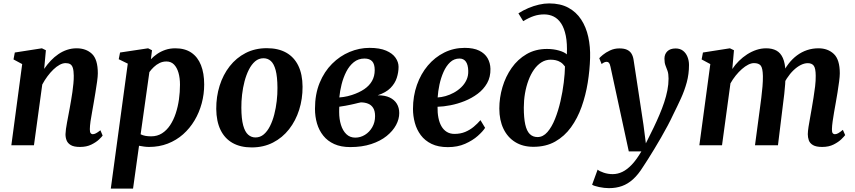

<svg xmlns="http://www.w3.org/2000/svg" viewBox="-20 -851 5010 1125"><path d="M238.8 -447.4Q256.5 -473.4 277.3 -495.4Q298.1 -517.4 322.1 -533.7Q346 -550.1 372.8 -559Q399.5 -568 428.8 -568Q484.2 -568 518.7 -535.6Q553.2 -503.2 553.2 -421.2Q553.2 -403.9 548.9 -372.9Q544.6 -341.9 539 -308Q533.5 -274 528.8 -247Q524.7 -222 519.5 -194.2Q514.2 -166.4 510.4 -140.2Q506.7 -114 506.4 -94.2Q506.2 -76.6 511.3 -70.6Q516.4 -64.6 522.9 -64.6Q531.8 -64.6 541.9 -69.8Q552.1 -74.9 568.4 -87.7L581.4 -56.6Q577 -49.7 560 -33.6Q543 -17.4 515 -3.7Q487.1 10 448.5 10Q413.3 10 395 -0.8Q376.7 -11.6 370.1 -28.8Q363.5 -46 363.8 -65.2Q364.1 -78 366.5 -95.5Q368.9 -113.1 372.8 -133.8Q376.7 -154.4 380.8 -176.1Q384.9 -197.7 388.6 -217.9Q392.2 -238.3 396.4 -262.3Q400.7 -286.2 404.2 -311.5Q407.7 -336.8 410.1 -361.4Q412.5 -385.9 412.2 -407.7Q411.8 -436.9 406.9 -452.7Q402 -468.6 391.6 -474.9Q381.2 -481.2 364.4 -481.2Q347.7 -481.2 329.3 -471.2Q311 -461.2 292.9 -443.8Q274.8 -426.5 258 -403.8Q241.2 -381.2 227.6 -355.7L179 0H46.5L110 -475.5L59.1 -502.8L66.8 -543.3L225.5 -568L248.9 -556.6Z M629.2 254 728.7 -478.1 675.7 -504 683.4 -543.3 847.8 -568 870.6 -556.6 864.2 -503.8Q879.8 -520.4 901.1 -535.1Q922.3 -549.7 948.8 -558.8Q975.4 -568 1007.3 -568Q1063.8 -568 1101.3 -542.4Q1138.9 -516.7 1157.6 -469.3Q1176.4 -421.9 1176.4 -356Q1176.4 -299.2 1161.9 -245.4Q1147.4 -191.6 1119.8 -145.3Q1092.2 -99 1052.8 -64Q1013.3 -29.1 962.9 -9.5Q912.5 10 853 10Q839.1 10 824 7.9Q809 5.7 794.6 3.1L759.6 254ZM804 -64.1Q816.8 -57.7 832 -54.9Q847.3 -52.2 865.7 -52.2Q901.6 -52.2 929.1 -69.7Q956.7 -87.3 976.7 -117.3Q996.7 -147.4 1009.6 -186.4Q1022.5 -225.4 1028.6 -268.6Q1034.6 -311.9 1034.6 -354.7Q1034.6 -393.7 1025.8 -424.5Q1016.9 -455.3 999.5 -473.1Q982 -490.8 955.4 -490.8Q933.3 -490.8 914.7 -481.6Q896 -472.4 881.2 -458.1Q866.3 -443.9 855.3 -428.7Z M1543.3 -568.7Q1610.2 -568.7 1656.7 -542.7Q1703.1 -516.7 1727.8 -466.3Q1752.4 -415.8 1752.8 -342.8Q1753.1 -271.6 1732.9 -207.5Q1712.6 -143.4 1673.8 -93.8Q1635.1 -44.2 1579.6 -15.7Q1524.2 12.8 1454.5 12.8Q1389.3 12.8 1343 -13.2Q1296.7 -39.3 1272.2 -89.7Q1247.8 -140.2 1247.1 -212.6Q1246.7 -284.6 1266.9 -348.9Q1287.1 -413.2 1325.7 -462.6Q1364.3 -512.1 1419.4 -540.4Q1474.4 -568.7 1543.3 -568.7ZM1524.1 -509.7Q1496.2 -509.7 1474.9 -491.6Q1453.7 -473.4 1438.3 -442.9Q1422.9 -412.4 1412.9 -374.5Q1403 -336.7 1398.4 -296.5Q1393.8 -256.4 1394.2 -219.6Q1394.5 -154.5 1404.9 -116.4Q1415.3 -78.3 1433.9 -62Q1452.4 -45.6 1476.8 -45.6Q1504.5 -45.6 1525.6 -63.6Q1546.7 -81.6 1562 -112.1Q1577.4 -142.6 1587.1 -180.6Q1596.8 -218.6 1601.4 -258.8Q1606.1 -299.1 1605.7 -336.4Q1605.3 -401.9 1595.2 -439.7Q1585 -477.5 1566.9 -493.6Q1548.8 -509.7 1524.1 -509.7Z M2032.4 10.8Q1977.6 10.8 1938.5 -6.9Q1899.3 -24.6 1874.3 -55.9Q1849.2 -87.2 1837.4 -127.6Q1825.6 -168 1825.6 -213.5Q1825.6 -298.8 1852.7 -365.2Q1879.9 -431.5 1925.7 -477.2Q1971.5 -523 2028.4 -546.7Q2085.3 -570.5 2145 -570.5Q2204.7 -570.5 2242.2 -554.4Q2279.8 -538.3 2297.5 -512.8Q2315.3 -487.3 2315.3 -459.3Q2315.3 -427.3 2304.9 -394.9Q2294.6 -362.5 2268.1 -335.5Q2241.5 -308.5 2192.9 -292.7Q2235.3 -293 2263.2 -279.7Q2291.1 -266.4 2305.2 -243Q2319.3 -219.5 2319.3 -188.4Q2319.3 -153.3 2300.6 -118.3Q2281.8 -83.3 2245.3 -53.9Q2208.8 -24.5 2155.2 -6.9Q2101.5 10.8 2032.4 10.8ZM2061.5 -44.6Q2092 -44.6 2118.4 -60.9Q2144.8 -77.1 2161.2 -105.7Q2177.7 -134.3 2177.7 -170.6Q2177.7 -200.9 2166.6 -218.5Q2155.5 -236.2 2136.6 -243.6Q2117.8 -251.1 2094.2 -251.1Q2086.9 -249.8 2077.6 -247.5Q2068.4 -245.1 2058 -242.7Q2047.5 -240.2 2036.2 -237.8Q2020.2 -234.5 2003.4 -231.3Q1986.5 -228.1 1968 -225.7Q1967.5 -217.7 1967.4 -209.6Q1967.3 -201.5 1967.3 -193.8Q1967.3 -153.2 1977.8 -119.3Q1988.3 -85.3 2009.3 -65Q2030.4 -44.6 2061.5 -44.6ZM1968.2 -280Q1981.2 -281 1993.1 -282.8Q2004.9 -284.6 2016.9 -287.4Q2028.9 -290.3 2041.8 -294.4Q2084.5 -308.3 2114.4 -328.6Q2144.3 -349 2159.9 -376.8Q2175.6 -404.6 2175.6 -440.1Q2175.6 -475.7 2160.6 -491.8Q2145.6 -508 2115.7 -508Q2079.7 -508 2053.1 -486.7Q2026.6 -465.4 2009 -430.9Q1991.5 -396.4 1981.5 -356.6Q1971.5 -316.8 1968.2 -280Z M2822.4 -102Q2809.1 -81 2779.4 -54.6Q2749.6 -28.1 2705.5 -8.5Q2661.4 11.1 2604 11.1Q2547.8 11.1 2508.7 -7.9Q2469.6 -26.9 2445.5 -59.2Q2421.5 -91.4 2410.7 -131.4Q2399.9 -171.3 2399.8 -212.6Q2399.9 -288.3 2422.9 -353.3Q2445.8 -418.3 2486.9 -467Q2528 -515.7 2583.2 -543.1Q2638.4 -570.5 2702.8 -570.5Q2754.8 -570.5 2787.8 -554.3Q2820.8 -538.1 2836.9 -510.2Q2852.9 -482.3 2853.7 -447.8Q2854.7 -399.9 2834.1 -363.6Q2813.5 -327.4 2779 -301.6Q2744.4 -275.7 2702.9 -259Q2661.4 -242.4 2619.7 -234.3Q2578 -226.2 2543.8 -225.4Q2543.1 -190.3 2548.8 -161.3Q2554.4 -132.3 2566.7 -111Q2579 -89.8 2598.1 -78.1Q2617.2 -66.4 2642.9 -66.4Q2677.9 -66.4 2705.9 -78.1Q2733.8 -89.8 2756 -108.4Q2778.2 -127 2795.2 -147ZM2672.6 -508Q2640.6 -508 2617.5 -486.3Q2594.3 -464.5 2578.9 -429.7Q2563.5 -395 2555 -355.4Q2546.6 -315.8 2544.4 -280Q2565.7 -281 2590.5 -287.9Q2615.2 -294.9 2639 -307.8Q2662.9 -320.8 2682.4 -339.5Q2702 -358.1 2713.3 -382.5Q2724.7 -406.8 2723.6 -436.4Q2722.6 -472 2709.5 -490Q2696.4 -508 2672.6 -508Z M3105.5 9.2Q3043.4 9.2 2998.8 -18.5Q2954.1 -46.2 2929.9 -96.6Q2905.7 -147 2905.7 -214.9Q2905.7 -278.2 2924 -340.2Q2942.3 -402.2 2977.9 -452.9Q3013.5 -503.7 3065.6 -533.9Q3117.7 -564.2 3185.1 -564.2Q3222.7 -564.2 3255.2 -554.9Q3287.7 -545.5 3301.4 -532.2Q3304.3 -596.3 3295.3 -641.1Q3286.2 -685.9 3268.1 -713.5Q3249.9 -741.2 3224.5 -753.9Q3199 -766.6 3168.7 -766.6Q3136.9 -766.6 3108.6 -757.2Q3080.4 -747.9 3045.6 -727L3017.6 -772.9Q3045.5 -790.8 3076.1 -803.7Q3106.8 -816.7 3137.8 -823.8Q3168.7 -831 3197.5 -831Q3263.6 -831 3310 -805.9Q3356.4 -780.8 3385.3 -736.6Q3414.2 -692.5 3426.9 -634.7Q3439.6 -576.9 3437.6 -511.8Q3435.6 -439.8 3423.7 -366.1Q3411.7 -292.5 3387.9 -225.3Q3364 -158.1 3325.8 -105.2Q3287.6 -52.4 3233.2 -21.6Q3178.8 9.2 3105.5 9.2ZM3129.7 -47.9Q3162.1 -47.9 3187.7 -77.4Q3213.3 -106.9 3232.2 -154.5Q3251.2 -202 3264 -257.8Q3276.8 -313.5 3283.3 -367.3Q3289.9 -421.2 3290.4 -461.4Q3278.4 -477.9 3264.5 -486.6Q3250.5 -495.2 3236 -498.2Q3221.4 -501.3 3206.6 -501.3Q3177.2 -501.3 3152.6 -485.8Q3128 -470.3 3108.8 -443Q3089.6 -415.7 3076.4 -380Q3063.1 -344.3 3056.1 -303.6Q3049.2 -262.9 3049.2 -220.8Q3049.2 -159.8 3057.7 -121.6Q3066.2 -83.5 3084.1 -65.7Q3102.1 -47.9 3129.7 -47.9Z M3557.1 -459.6Q3553.6 -476.5 3548.3 -482.6Q3543 -488.8 3535.2 -488.8Q3527.9 -488.8 3520.8 -485.7Q3513.7 -482.5 3505.1 -475.8L3491.3 -509.8Q3495.8 -515.8 3512.5 -529.7Q3529.2 -543.6 3554.5 -555.5Q3579.8 -567.4 3609.3 -567.4Q3636.8 -567.4 3653.9 -559.5Q3670.9 -551.6 3680.1 -536.6Q3689.2 -521.6 3692.4 -500.4Q3699.6 -452.5 3707 -404.9Q3714.4 -357.2 3721.5 -309.8Q3728.7 -262.3 3735.9 -214.8Q3743.1 -167.4 3750.3 -119.8L3764.3 -11.1L3810.1 -103.6Q3828.2 -141.4 3843.9 -178.3Q3859.7 -215.2 3871.6 -251Q3883.5 -286.9 3890.4 -321.7Q3897.3 -356.6 3897.3 -390.1Q3897.3 -418.5 3891.4 -435.3Q3885.5 -452.1 3879.3 -467.5Q3873.2 -483 3873.2 -507.1Q3873.2 -533.8 3890.2 -550.4Q3907.1 -567.1 3938.8 -567.1Q3964.8 -567.1 3982.2 -553.5Q3999.5 -539.9 4008.3 -517.7Q4017.1 -495.5 4017.1 -470.4Q4017.1 -417 4004 -368.6Q3990.8 -320.1 3969.7 -274Q3948.7 -228 3925.2 -181.1Q3910.6 -149.5 3892.1 -114.7Q3873.6 -79.9 3853.4 -44.9Q3833.3 -10 3813.8 22.1Q3794.3 54.3 3777.3 81.1Q3760.3 107.9 3748 126.3Q3720 171.4 3689.7 199Q3659.4 226.5 3624.9 238.9Q3590.3 251.4 3548.1 251.4Q3520.9 251.4 3490.5 245Q3460.1 238.6 3449.4 231.3L3481.7 142.9Q3491.7 152.1 3517.1 160.7Q3542.5 169.3 3569.9 169.3Q3599.2 169.3 3627 155.9Q3654.8 142.5 3682.5 113.2Q3710.1 83.9 3738 36.2H3664.3Z M4280.6 -556.6 4270.8 -446.7Q4287.4 -472 4309.8 -494Q4332.1 -516 4358 -532.7Q4384 -549.3 4412.1 -558.7Q4440.3 -568 4469.2 -568Q4504.9 -568 4529.3 -554.6Q4553.8 -541.2 4567.1 -511.1Q4580.5 -481.1 4582.6 -430.6Q4583 -423.5 4582.9 -415.8Q4582.8 -408.2 4582.3 -400Q4581.7 -391.9 4580.9 -383.3L4561.7 -411.9Q4578.1 -448.6 4600.3 -477.3Q4622.5 -506.1 4649.8 -526.4Q4677.1 -546.7 4708.9 -557.4Q4740.6 -568 4776 -568Q4830.5 -568 4865.6 -535Q4900.7 -502.1 4900.7 -420.9Q4900.7 -403.9 4896.7 -373.1Q4892.7 -342.3 4887.2 -308.4Q4881.7 -274.4 4876.7 -247Q4872.2 -221.9 4867.3 -194.1Q4862.4 -166.4 4858.8 -140.3Q4855.1 -114.2 4854.6 -94.2Q4854.3 -76.6 4859.1 -70.6Q4863.9 -64.6 4871.4 -64.6Q4880.9 -64.6 4891.2 -70.3Q4901.4 -75.9 4918.7 -90.2L4932.1 -59.4Q4926.9 -52.1 4910 -35.4Q4893 -18.8 4864.7 -4.4Q4836.5 10 4797.6 10Q4761.8 10 4743.5 -0.9Q4725.1 -11.8 4719.1 -29Q4713.1 -46.2 4713.2 -64.9Q4713.5 -82 4717.4 -107.6Q4721.3 -133.1 4726.8 -162.1Q4732.3 -191.2 4736.8 -219.1Q4741.3 -245.9 4746.7 -278.8Q4752.2 -311.7 4756.1 -345.2Q4760 -378.7 4759.6 -407.7Q4759.3 -451.3 4748 -466.1Q4736.7 -480.9 4712.9 -480.9Q4693.6 -480.9 4672 -470.2Q4650.5 -459.4 4629.6 -439.4Q4608.7 -419.4 4590.9 -392.1Q4573.1 -364.7 4561.3 -331.5L4583.1 -408.2Q4582.7 -385 4580.5 -356.9Q4578.3 -328.7 4575.3 -300.3Q4572.2 -271.9 4568.7 -247L4538.4 0H4403.8L4432.9 -217.9Q4436.7 -245.7 4440.8 -278.3Q4444.9 -311 4447.7 -344Q4450.5 -377.1 4450.1 -405.5Q4449.1 -452.8 4437.1 -467Q4425.2 -481.2 4397.7 -481.2Q4382.1 -481.2 4363.9 -472Q4345.8 -462.8 4327 -446.3Q4308.2 -429.8 4290.9 -408.3Q4273.7 -386.8 4260 -362.6L4210.6 0H4077.8L4142 -475.5L4091.1 -502.8L4098.8 -543.3L4256.8 -568Z"/></svg>

Font: Merriweather Light
Style: Italic
Weight: 300
Italic angle: -7.8°
Designer: Eben Sorkin
Foundry: Eben Sorkin
Version: Version 2.101